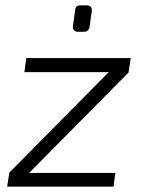

<svg xmlns="http://www.w3.org/2000/svg" viewBox="-20 -704 537 724"><path d="M391 -433 466 -432 89 -51 14 -52ZM415 -52 408 0H7L15 -52ZM473 -485 465 -432H72L79 -485ZM307 -684Q317 -684 322 -678.5Q327 -673 326 -662L318 -604Q315 -584 295 -584H275Q264 -584 259 -590Q254 -596 255 -606L263 -664Q264 -675 269 -679.5Q274 -684 285 -684Z"/></svg>

Font: Exo 2 Light
Style: Italic
Weight: 300
Italic angle: -8°
Designer: Natanael Gama
Foundry: Natanael Gama
Version: Version 2.010